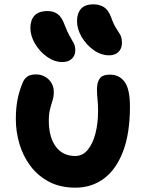

<svg xmlns="http://www.w3.org/2000/svg" viewBox="-20 -855 676 885"><path d="M328 10Q257 10 205.5 -17.5Q154 -45 120 -90.5Q86 -136 69.5 -192Q53 -248 53 -305Q53 -355 60.5 -394.5Q68 -434 83 -470Q90 -490 104.5 -501Q119 -512 145 -512Q180 -512 204 -489Q228 -466 228 -430Q228 -410 222 -391.5Q216 -373 210.5 -351Q205 -329 205 -299Q205 -223 237 -179.5Q269 -136 327 -136Q361 -136 384.5 -164.5Q408 -193 420 -240Q432 -287 432 -342Q432 -375 429.5 -397Q427 -419 427 -443Q427 -475 439.5 -493Q452 -511 487 -511Q530 -511 554.5 -477.5Q579 -444 579 -364Q579 -240 547 -156.5Q515 -73 458.5 -31.5Q402 10 328 10ZM483 -600Q446 -600 412 -624Q378 -648 356.5 -684.5Q335 -721 335 -758Q335 -793 353 -814Q371 -835 411 -835Q438 -835 458.5 -822.5Q479 -810 492 -776Q503 -744 514.5 -726.5Q526 -709 534 -695Q542 -681 542 -657Q542 -631 526 -615.5Q510 -600 483 -600ZM267 -569Q231 -569 197 -593Q163 -617 141.5 -653.5Q120 -690 120 -727Q120 -762 139 -783Q158 -804 200 -804Q227 -804 246 -790Q265 -776 278 -740Q291 -706 302 -687.5Q313 -669 320 -655.5Q327 -642 327 -623Q327 -599 311 -584Q295 -569 267 -569Z"/></svg>

Font: Shantell Sans Normal
Style: Bold
Weight: 700
Designer: Stephen Nixon, Anya Danilova, Shantell Martin
Foundry: Arrow Type
Version: Version 1.009;[a7da0bfa3]